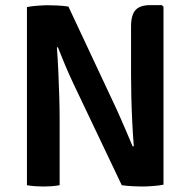

<svg xmlns="http://www.w3.org/2000/svg" viewBox="-20 -708 728 734"><path d="M83 -681Q99 -684.5 123.8 -686.2Q148.5 -688 162.5 -688Q176.5 -688 198.5 -687Q220.5 -686 241.5 -683L207 -529L197.5 -526.5Q200.5 -487.5 202.8 -439Q205 -390.5 206.5 -341.8Q208 -293 208 -253.5V0Q191.5 3 175.5 4Q159.5 5 147 5Q134.5 5 116.8 4Q99 3 83 0ZM261 -387.5Q243 -425.5 228 -461.5Q213 -497.5 201 -528L138.5 -601L241.5 -683L423 -296Q442 -254.5 458.5 -215.8Q475 -177 487.5 -147.5L555 -75.5L445.5 0ZM605 -682.5V-2Q589 1.5 564.2 3.2Q539.5 5 524 5Q509 5 488 4Q467 3 445.5 0L481 -146.5L491.5 -149Q488 -192.5 485.5 -243Q483 -293.5 482 -341Q481 -388.5 481 -423V-606.5Q481 -651 498.2 -669.8Q515.5 -688.5 555 -688.5H598.5Z"/></svg>

Font: Signika SemiBold
Style: Regular
Weight: 600
Designer: Anna Giedry
Foundry: Anna Giedry
Version: Version 2.001